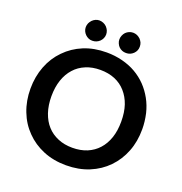

<svg xmlns="http://www.w3.org/2000/svg" viewBox="-157 -1037 1121 1182"><g transform="rotate(20 404.0 -446.5)"><path d="M770 -361.3Q770 -280.3 744.1 -214.4Q718.3 -147.5 669.4 -97.2Q621.6 -47.9 554.2 -20Q486.8 7.8 403.8 7.8Q321.8 7.8 254.4 -20Q187 -47.9 139.2 -97.2Q89.8 -147 64 -214.4Q37.6 -281.7 37.6 -361.3Q37.6 -440.4 64 -508.8Q90.3 -576.7 139.2 -626Q188 -676.3 254.4 -703.6Q320.8 -731 403.8 -731Q457.5 -731 507.3 -718.3Q557.1 -705.6 596.7 -682.6Q637.2 -659.2 669.4 -626Q701.2 -592.8 724.1 -551.3Q746.6 -510.7 758.3 -462.4Q770 -410.6 770 -361.3ZM632.3 -361.3Q632.3 -421.9 616.7 -468.3Q601.1 -514.2 570.8 -548.3Q541.5 -581.5 499.5 -599.1Q457 -616.7 403.8 -616.7Q350.6 -616.7 309.1 -599.1Q266.1 -581.5 236.8 -548.3Q207 -515.6 190.9 -468.3Q174.8 -420.9 174.8 -361.3Q174.8 -302.7 190.9 -254.9Q207.5 -206.5 236.8 -174.8Q265.6 -142.6 309.1 -124.5Q350.6 -106.9 403.8 -106.9Q457 -106.9 499.5 -124.5Q542 -142.6 570.8 -174.8Q600.6 -207.5 616.7 -254.9Q632.3 -301.3 632.3 -361.3ZM361.8 -833.5Q361.8 -820.3 356.4 -808.1Q351.6 -796.9 341.8 -787.1Q332 -777.8 319.8 -772.9Q308.1 -768.1 293.5 -768.1Q279.3 -768.1 269 -772.9Q256.8 -778.3 248 -787.1Q238.3 -796.9 233.4 -808.1Q228 -820.3 228 -833.5Q228 -846.2 233.4 -859.4Q238.3 -870.1 248 -880.9Q257.8 -890.6 269 -895.5Q280.8 -900.9 293.5 -900.9Q306.6 -900.9 319.8 -895.5Q331.1 -891.1 341.8 -880.9Q351.6 -870.1 356.4 -859.4Q361.8 -846.2 361.8 -833.5ZM562.5 -787.1Q552.7 -777.8 541 -772.9Q529.3 -768.1 515.1 -768.1Q500 -768.1 488.8 -772.9Q476.6 -777.8 467.3 -787.1Q459.5 -794.9 453.6 -808.1Q448.2 -820.3 448.2 -833.5Q448.2 -846.2 453.6 -859.4Q459 -872.1 467.3 -880.9Q477.1 -890.6 488.8 -895.5Q501 -900.9 515.1 -900.9Q527.8 -900.9 541 -895.5Q551.8 -890.6 562.5 -880.9Q572.3 -870.1 577.1 -859.4Q582 -847.7 582 -833.5Q582 -819.3 577.1 -808.1Q572.3 -796.9 562.5 -787.1Z"/></g></svg>

Font: Lato-SemiBold
Style: Bold
Weight: 500
Designer: Lukasz Dziedzic with Adam Twardoch and Botio Nikoltchev
Foundry: tyPoland Lukasz Dziedzic
Version: ""